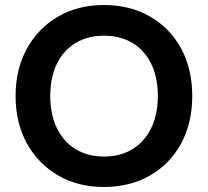

<svg xmlns="http://www.w3.org/2000/svg" viewBox="-20 -732 827 764"><path d="M393 12Q290 12 211 -34Q132 -80 87 -161.5Q42 -243 42 -350Q42 -457 87 -538.5Q132 -620 211 -666Q290 -712 393 -712Q498 -712 577.5 -666Q657 -620 701 -538.5Q745 -457 745 -350Q745 -243 701 -161.5Q657 -80 577.5 -34Q498 12 393 12ZM394 -109Q459 -109 507 -138.5Q555 -168 581.5 -222Q608 -276 608 -350Q608 -425 581.5 -478.5Q555 -532 507 -561Q459 -590 394 -590Q329 -590 281 -561Q233 -532 206.5 -478.5Q180 -425 180 -350Q180 -276 206.5 -222Q233 -168 281 -138.5Q329 -109 394 -109Z"/></svg>

Font: DM Sans 28pt
Style: Bold
Weight: 700
Version: Version 4.004;gftools[0.9.30]